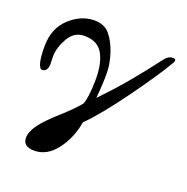

<svg xmlns="http://www.w3.org/2000/svg" viewBox="-117 -535 838 861"><g transform="rotate(20 302.0 -104.0)"><path d="M587.9 -367.7Q548.3 -298.3 454.6 -168.9Q360.8 -39.6 297.9 22.5Q284.7 100.6 240.5 158.7Q196.3 216.8 135.3 216.8Q81.5 216.8 81.5 174.3Q81.5 146.5 106.4 111.8Q131.3 77.1 187.3 27.3Q243.2 -22.5 271.5 -57.6Q285.2 -93.3 286.1 -170.9Q287.6 -251 262 -297.6Q236.3 -344.2 172.9 -344.2Q123.5 -344.2 97.2 -297.4Q70.8 -250.5 70.8 -210Q72.3 -172.9 71.8 -168.5Q68.8 -136.2 45.4 -135.7Q32.7 -135.7 25.4 -165.5Q19.5 -191.4 19.5 -238.8Q19.5 -325.2 73.7 -375Q127.9 -424.8 190.9 -424.8Q239.3 -424.8 265.4 -393.1Q291.5 -361.3 307.4 -312.5Q323.2 -263.7 323.2 -219.7Q323.2 -165.5 316.9 -101.1Q377.4 -163.1 431.6 -227.8Q485.8 -292.5 539.6 -363.8Q557.1 -387.2 578.1 -387.2Q599.1 -387.2 587.9 -367.7Z"/></g></svg>

Font: Junicode
Style: Regular
Weight: 400
Designer: Peter S. Baker
Foundry: Briery Creek Software
Version: Version 0.7.2